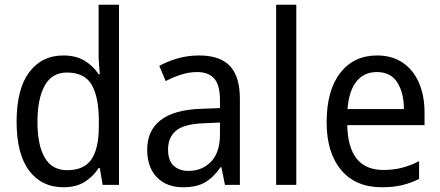

<svg xmlns="http://www.w3.org/2000/svg" viewBox="-20 -780 1857 810"><path d="M247 10Q156 10 103 -60Q50 -130 50 -267Q50 -404 103 -475Q156 -546 247 -546Q300 -546 336.5 -524Q373 -502 396 -467H401Q400 -484 398 -506.5Q396 -529 396 -545V-760H482V0H413L401 -71H396Q373 -35 337 -12.5Q301 10 247 10ZM263 -62Q335 -62 366 -108Q397 -154 397 -248V-269Q397 -370 367 -422Q337 -474 262 -474Q199 -474 168.5 -418.5Q138 -363 138 -266Q138 -167 169 -114.5Q200 -62 263 -62Z M820 -546Q909 -546 950.5 -501Q992 -456 992 -364V0H929L914 -75H911Q881 -32 845.5 -11Q810 10 752 10Q683 10 642 -32Q601 -74 601 -149Q601 -229 657.5 -273Q714 -317 828 -321L908 -324V-357Q908 -422 883.5 -449Q859 -476 812 -476Q777 -476 743.5 -465Q710 -454 679 -438L652 -502Q686 -521 729 -533.5Q772 -546 820 -546ZM840 -260Q757 -257 723 -229Q689 -201 689 -149Q689 -103 712.5 -81Q736 -59 775 -59Q833 -59 870.5 -98Q908 -137 908 -213V-263Z M1230 0H1145V-760H1230Z M1571 -546Q1634 -546 1679 -515.5Q1724 -485 1747.5 -430.5Q1771 -376 1771 -306V-252H1445Q1449 -63 1597 -63Q1640 -63 1675 -72Q1710 -81 1748 -100V-25Q1711 -7 1674.5 1.5Q1638 10 1591 10Q1480 10 1419 -63Q1358 -136 1358 -264Q1358 -398 1415 -472Q1472 -546 1571 -546ZM1570 -476Q1515 -476 1483.5 -436Q1452 -396 1446 -320H1684Q1684 -387 1656.5 -431.5Q1629 -476 1570 -476Z"/></svg>

Font: Noto Sans Tamil SemiCondensed
Style: Regular
Weight: 400
Width: 4
Designer: Jelle Bosma - Monotype Design Team
Foundry: Monotype Imaging Inc.
Version: Version 2.004; ttfautohint (v1.8.4.7-5d5b)